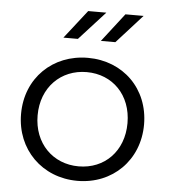

<svg xmlns="http://www.w3.org/2000/svg" viewBox="-53 -780 732 832"><g transform="rotate(5 313.5 -363.5)"><path d="M46 -263C46 -108 161 5 314 5C467 5 581 -108 581 -263C581 -419 467 -530 314 -530C161 -530 46 -419 46 -263ZM118 -263C118 -385 202 -468 314 -468C427 -468 509 -385 509 -263C509 -141 427 -58 314 -58C202 -58 118 -141 118 -263ZM426 -608 538 -732H459L363 -608ZM263 -608 376 -732H297L200 -608Z"/></g></svg>

Font: Malon Grotesk
Style: Regular
Weight: 400
Designer: Julieta Ulanovsky
Foundry: Julieta Ulanovsky
Version: Version 7.200